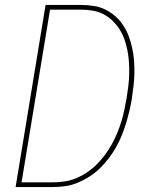

<svg xmlns="http://www.w3.org/2000/svg" viewBox="-20 -755 640 775"><path d="M43 0 164 -735H307Q333 -735 358.5 -731Q384 -727 406 -716Q428 -705 446 -689Q464 -673 477.5 -652.5Q491 -632 499.5 -609Q508 -586 513.5 -561.5Q519 -537 521 -511.5Q523 -486 522.5 -460.5Q522 -435 519 -408.5Q516 -382 512 -356Q508 -331 502 -306Q496 -281 488.5 -256.5Q481 -232 471 -207.5Q461 -183 448 -160Q435 -137 418.5 -115.5Q402 -94 382.5 -75Q363 -56 340 -41.5Q317 -27 292.5 -17Q268 -7 242.5 -3.5Q217 0 192 0ZM67 -19H192Q216 -19 240 -22.5Q264 -26 287 -35.5Q310 -45 331.5 -59.5Q353 -74 371 -92Q389 -110 404.5 -131Q420 -152 432 -174Q444 -196 453.5 -219Q463 -242 470 -265Q477 -288 482 -312Q487 -336 491 -359Q495 -383 498 -407.5Q501 -432 501.5 -456Q502 -480 500.5 -504Q499 -528 494.5 -551Q490 -574 482.5 -595.5Q475 -617 463 -636Q451 -655 434.5 -671Q418 -687 398 -697.5Q378 -708 354.5 -712Q331 -716 307 -716H182Z"/></svg>

Font: Iosevka SS04 Thin Extended
Style: Italic
Weight: 100
Width: 7
Italic angle: -9°
Monospace: yes
Designer: Belleve Invis
Foundry: Belleve Invis
Version: Version 19.0.0; ttfautohint (v1.8.4)